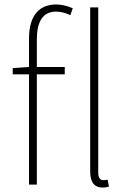

<svg xmlns="http://www.w3.org/2000/svg" viewBox="-20 -827 573 860"><path d="M439 13C453 13 459 11 468 9L462 -22C451 -20 446 -20 442 -20C429 -20 420 -31 420 -53V-794H384V-59C384 -8 405 13 439 13ZM37 -494H110V0H145V-494H270V-527H145V-650C145 -729 171 -775 231 -775C251 -775 273 -770 295 -759L306 -790C281 -801 255 -807 232 -807C156 -807 110 -758 110 -655V-527L37 -522Z"/></svg>

Font: Harano Aji Gothic KR ExtraLight
Style: Regular
Weight: 250
Foundry: Masamichi Hosoda
Version: HaranoAjiGothicKR-ExtraLight version 20220220;ttx 4.29.1